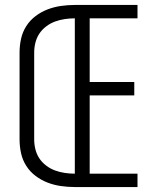

<svg xmlns="http://www.w3.org/2000/svg" viewBox="-20 -755 634 775"><path d="M282 0Q254 0 226 -4Q198 -8 172 -18Q146 -28 123.5 -45Q101 -62 86 -85.5Q71 -109 65 -136.5Q59 -164 59 -192V-543Q59 -571 65 -598.5Q71 -626 86 -649.5Q101 -673 123.5 -690Q146 -707 172 -717Q198 -727 226 -731Q254 -735 282 -735H535V-681H342V-424H522V-370H342V-54H535V0ZM282 -54V-681Q262 -681 241.5 -678Q221 -675 202 -668Q183 -661 166.5 -648.5Q150 -636 139 -619.5Q128 -603 123 -583Q118 -563 118 -543V-192Q118 -172 123 -152Q128 -132 139 -115.5Q150 -99 166.5 -86.5Q183 -74 202 -67Q221 -60 241.5 -57Q262 -54 282 -54Z"/></svg>

Font: Iosevka QP Light
Style: Regular
Weight: 300
Designer: Belleve Invis
Foundry: Belleve Invis
Version: Version 20.0.0; ttfautohint (v1.8.4)